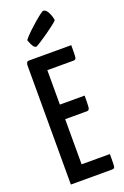

<svg xmlns="http://www.w3.org/2000/svg" viewBox="-174 -975 662 1027"><g transform="rotate(-20 157.0 -462.0)"><path d="M40 0V-682Q40 -682 42.5 -691Q45 -700 57 -700H297Q297 -663 296.5 -646Q296 -629 292.5 -623.5Q289 -618 281 -618H131V-82H292Q292 -44 291.5 -26.5Q291 -9 287.5 -4.5Q284 0 275 0ZM50 -339V-422H272Q272 -370 270 -354.5Q268 -339 255 -339ZM120 -756Q109 -756 101 -769Q93 -782 89 -794Q85 -806 85 -806Q101 -826 122 -846Q143 -866 164 -884Q185 -902 200 -913Q215 -924 218 -924Q234 -924 245.5 -901Q257 -878 260 -856Q253 -848 234.5 -833.5Q216 -819 193 -803Q170 -787 150 -774Q130 -761 120 -756Z"/></g></svg>

Font: Yanone Kaffeesatz Medium
Style: Regular
Weight: 500
Designer: Yanone (Cyrillic: Daniel Pouzeot, Huerta Tipografica, and Cyreal)
Foundry: Yanone
Version: Version 2.003